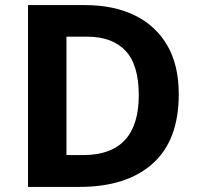

<svg xmlns="http://www.w3.org/2000/svg" viewBox="-20 -734 780 754"><path d="M682 -364Q682 -183 579.5 -91.5Q477 0 292 0H90V-714H314Q426 -714 508.5 -674Q591 -634 636.5 -556.5Q682 -479 682 -364ZM525 -360Q525 -479 473 -534.5Q421 -590 322 -590H241V-125H306Q525 -125 525 -360Z"/></svg>

Font: Noto Naskh Arabic
Style: Regular
Weight: 400
Designer: Monotype Design Team, David Williams, Mohamad Dakak and Nizar Qandah
Foundry: Monotype Imaging Inc.
Version: Version 2.013